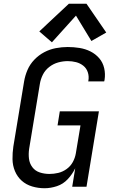

<svg xmlns="http://www.w3.org/2000/svg" viewBox="-20 -993 616 1021"><path d="M217 8Q249 8 282.5 -3Q316 -14 340.5 -40.5Q365 -67 380 -98L364 0H440L506 -401H298L286 -326H408L383 -176Q379 -153 367 -131Q355 -109 334 -94Q313 -79 289.5 -73.5Q266 -68 243 -68Q216 -68 191.5 -76Q167 -84 152 -104Q137 -124 134 -149.5Q131 -175 135 -202L192 -547Q196 -572 208 -596Q220 -620 242 -637Q264 -654 289.5 -661Q315 -668 340 -668Q363 -668 384.5 -662.5Q406 -657 423 -643.5Q440 -630 447 -608.5Q454 -587 450 -564Q450 -562 449 -560H534Q535 -564 536 -568Q541 -600 534 -630.5Q527 -661 507.5 -683.5Q488 -706 461 -719.5Q434 -733 403 -738Q372 -743 340 -743Q309 -743 277 -737Q245 -731 215.5 -715.5Q186 -700 162.5 -675.5Q139 -651 126 -620.5Q113 -590 108 -559L51 -214Q46 -180 46.5 -146.5Q47 -113 59.5 -83Q72 -53 95.5 -32Q119 -11 151 -1.5Q183 8 217 8ZM256 -768 384 -910 466 -775 545 -820 440 -973H346L189 -826Z"/></svg>

Font: Iosevka Sparkle Oblique
Style: Regular
Weight: 400
Italic angle: -9°
Designer: Belleve Invis
Foundry: Belleve Invis
Version: Version 4.5.0; ttfautohint (v1.8.3)